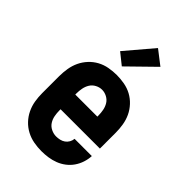

<svg xmlns="http://www.w3.org/2000/svg" viewBox="-230 -860 960 960"><g transform="rotate(45 250.0 -380.5)"><path d="M252 8Q225 8 197.5 3Q170 -2 145.5 -15Q121 -28 102 -48Q83 -68 71 -93Q59 -118 54.5 -145Q50 -172 50 -200V-320Q50 -347 54.5 -374.5Q59 -402 70.5 -426.5Q82 -451 101 -471.5Q120 -492 144 -505Q168 -518 195.5 -523Q223 -528 250 -528Q277 -528 304.5 -523Q332 -518 356 -505Q380 -492 399 -471.5Q418 -451 429.5 -426.5Q441 -402 445.5 -374.5Q450 -347 450 -320V-208H172V-200Q172 -181 175.5 -162.5Q179 -144 189 -128.5Q199 -113 216.5 -104.5Q234 -96 252 -96Q265 -96 278 -99Q291 -102 301.5 -109.5Q312 -117 318.5 -128.5Q325 -140 326 -153H448Q447 -130 439.5 -107Q432 -84 418.5 -64.5Q405 -45 386 -30.5Q367 -16 345 -7.5Q323 1 299.5 4.5Q276 8 252 8ZM172 -312H328V-320Q328 -338 324.5 -356.5Q321 -375 311.5 -390.5Q302 -406 285 -415Q268 -424 250 -424Q232 -424 215 -415Q198 -406 188.5 -390.5Q179 -375 175.5 -356.5Q172 -338 172 -320ZM237 -576 177 -624 300 -769 375 -711Z"/></g></svg>

Font: Iosevka Curly Extrabold
Style: Regular
Weight: 800
Monospace: yes
Designer: Belleve Invis
Foundry: Belleve Invis
Version: Version 22.1.2; ttfautohint (v1.8.4)